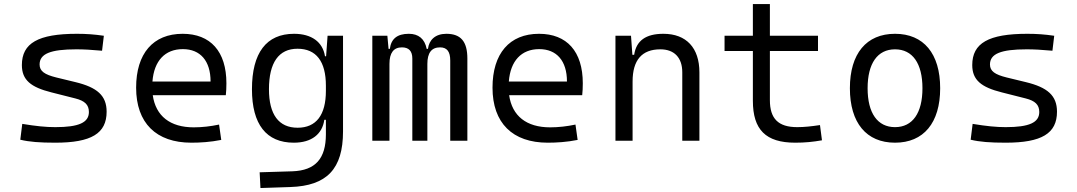

<svg xmlns="http://www.w3.org/2000/svg" viewBox="-20 -694 5313 947"><path d="M252.9 9.8C430.2 9.8 505.9 -35.6 505.9 -143.1C505.9 -222.7 459 -263.2 351.6 -289.1L257.3 -312C200.2 -326.2 175.3 -342.8 175.3 -376C175.3 -428.7 229 -450.7 356.4 -450.7C392.6 -450.7 430.2 -448.7 483.4 -443.8L492.2 -517.6C445.3 -524.4 406.7 -527.3 359.4 -527.3C168.5 -527.3 87.9 -481.4 87.9 -373C87.9 -299.3 132.3 -263.7 233.9 -238.3L351.6 -208.5C397.5 -196.8 418.5 -177.7 418.5 -141.6C418.5 -89.4 368.7 -66.9 252.9 -66.9C206.5 -66.9 157.7 -71.8 89.8 -83L80.1 -4.9C124.5 5.9 175.8 9.8 252.9 9.8Z M923.8 9.8C966.8 9.8 1018.1 6.8 1071.3 -3.9L1060.5 -79.6C1019 -70.8 976.6 -65.9 935.5 -65.9C819.3 -65.9 748 -121.6 733.4 -224.6H1093.8C1095.7 -241.7 1096.7 -261.2 1096.7 -283.2C1096.7 -440.4 1018.1 -527.3 880.9 -527.3C734.9 -527.3 651.4 -429.7 651.4 -261.7C651.4 -87.4 750 9.8 923.8 9.8ZM731.9 -292C739.7 -394 793.9 -451.7 881.8 -451.7C967.8 -451.7 1018.6 -394 1018.6 -292Z M1264.6 233.4 1412.1 228.5C1592.8 222.7 1671.9 138.7 1671.9 -45.9V-517.6H1595.7L1588.4 -416.5H1583C1571.8 -487.3 1516.6 -527.3 1430.2 -527.3C1293.9 -527.3 1222.7 -433.6 1222.7 -253.9C1222.7 -80.6 1293.5 9.8 1429.2 9.8C1517.1 9.8 1569.8 -32.7 1579.6 -103H1587.4V-30.3C1586.9 86.9 1537.1 147 1421.9 150.9L1260.7 155.8ZM1587.4 -271.5V-246.1C1587.4 -126.5 1539.6 -64 1447.8 -64C1355 -64 1306.6 -128.9 1306.6 -253.9C1306.6 -385.3 1355 -453.6 1447.3 -453.6C1539.6 -453.6 1587.4 -391.1 1587.4 -271.5Z M2200.7 0H2285.2V-405.3C2285.2 -489.7 2252.4 -527.3 2181.6 -527.3C2126.5 -527.3 2096.2 -496.6 2090.8 -453.1H2084.5C2074.7 -502.9 2043.9 -527.3 1996.6 -527.3C1939.5 -527.3 1909.2 -502.9 1902.8 -453.1H1896.5L1890.6 -517.6H1816.4V0H1900.9V-378.9C1900.9 -433.1 1921.4 -460.4 1962.4 -460.4C1996.6 -460.4 2013.7 -441.9 2013.7 -405.3V0H2087.9V-378.9C2087.9 -433.1 2108.4 -460.4 2150.4 -460.4C2185.1 -460.4 2200.7 -439 2200.7 -395.5Z M2681.6 9.8C2724.6 9.8 2775.9 6.8 2829.1 -3.9L2818.4 -79.6C2776.9 -70.8 2734.4 -65.9 2693.4 -65.9C2577.1 -65.9 2505.9 -121.6 2491.2 -224.6H2851.6C2853.5 -241.7 2854.5 -261.2 2854.5 -283.2C2854.5 -440.4 2775.9 -527.3 2638.7 -527.3C2492.7 -527.3 2409.2 -429.7 2409.2 -261.7C2409.2 -87.4 2507.8 9.8 2681.6 9.8ZM2489.7 -292C2497.6 -394 2551.8 -451.7 2639.6 -451.7C2725.6 -451.7 2776.4 -394 2776.4 -292Z M3345.2 0H3429.7V-336.9C3429.7 -458 3365.2 -527.3 3252 -527.3C3165 -527.3 3118.2 -493.2 3107.9 -423.8H3099.1L3092.3 -517.6H3015.6V0H3100.1V-291.5C3100.1 -397.9 3146 -450.7 3237.3 -450.7C3305.7 -450.7 3345.2 -409.7 3345.2 -337.4Z M3902.3 9.8C3949.7 9.8 3989.7 5.9 4034.2 -2L4024.4 -77.1C3981.9 -70.8 3947.3 -66.9 3912.1 -66.9C3818.4 -66.9 3777.3 -108.9 3777.3 -200.2V-442.4H4014.6V-517.6H3777.3V-673.8H3693.4V-517.6H3553.7V-442.4H3693.4V-196.8C3693.4 -54.7 3756.8 9.8 3902.3 9.8Z M4394.5 9.8C4535.6 9.8 4617.2 -87.9 4617.2 -258.8C4617.2 -429.7 4535.6 -527.3 4394.5 -527.3C4253.4 -527.3 4171.9 -429.7 4171.9 -258.8C4171.9 -87.9 4253.4 9.8 4394.5 9.8ZM4394.5 -66.9C4308.1 -66.9 4259.3 -136.2 4259.3 -258.8C4259.3 -381.3 4308.1 -450.7 4394.5 -450.7C4481 -450.7 4529.8 -381.3 4529.8 -258.8C4529.8 -136.2 4481 -66.9 4394.5 -66.9Z M4940.4 9.8C5117.7 9.8 5193.4 -35.6 5193.4 -143.1C5193.4 -222.7 5146.5 -263.2 5039.1 -289.1L4944.8 -312C4887.7 -326.2 4862.8 -342.8 4862.8 -376C4862.8 -428.7 4916.5 -450.7 5043.9 -450.7C5080.1 -450.7 5117.7 -448.7 5170.9 -443.8L5179.7 -517.6C5132.8 -524.4 5094.2 -527.3 5046.9 -527.3C4856 -527.3 4775.4 -481.4 4775.4 -373C4775.4 -299.3 4819.8 -263.7 4921.4 -238.3L5039.1 -208.5C5085 -196.8 5106 -177.7 5106 -141.6C5106 -89.4 5056.2 -66.9 4940.4 -66.9C4894 -66.9 4845.2 -71.8 4777.3 -83L4767.6 -4.9C4812 5.9 4863.3 9.8 4940.4 9.8Z"/></svg>

Font: Cascadia Mono PL SemiLight
Style: Regular
Weight: 350
Monospace: yes
Designer: Aaron Bell
Foundry: Saja Typeworks
Version: Version 2404.023